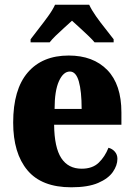

<svg xmlns="http://www.w3.org/2000/svg" viewBox="-20 -786 569 816"><path d="M283 10Q157 10 96.5 -62.5Q36 -135 36 -265Q36 -406 98 -478Q160 -550 272 -550Q376 -550 436 -488.5Q496 -427 496 -308V-256H210Q211 -159 240.5 -114Q270 -69 327 -69Q373 -69 399.5 -94.5Q426 -120 441 -158Q457 -154 468 -141.5Q479 -129 479 -111Q479 -83 459.5 -55Q440 -27 397 -8.5Q354 10 283 10ZM327 -323Q327 -398 315 -440Q303 -482 277 -482Q249 -482 230.5 -441Q212 -400 212 -323ZM110 -619Q124 -638 144.5 -664Q165 -690 184.5 -717Q204 -744 214 -766H359Q369 -744 388 -717Q407 -690 428 -664Q449 -638 463 -619V-606H382Q375 -615 357 -632.5Q339 -650 319 -668Q299 -686 286 -698Q272 -685 253 -668Q234 -651 217 -634.5Q200 -618 191 -606H110Z"/></svg>

Font: Noto Serif Thai Condensed Black
Style: Regular
Weight: 900
Width: 3
Designer: Monotype Design Team
Foundry: Monotype Imaging Inc.
Version: Version 2.002; ttfautohint (v1.8.4.7-5d5b)